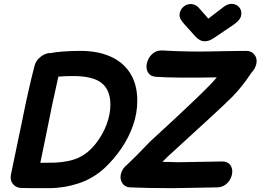

<svg xmlns="http://www.w3.org/2000/svg" viewBox="-20 -980 1357 1000"><path d="M90 -1Q117 0 234 0Q312 0 388 -24.5Q464 -49 525 -105Q574 -151 612.5 -207.5Q651 -264 673 -327Q695 -390 695 -455Q695 -540 658.5 -598Q622 -656 555.5 -685.5Q489 -715 400 -715Q349 -715 306 -711.5Q263 -708 247 -704Q218 -705 192.5 -685Q167 -665 160 -638Q127 -510 97 -359L37 -71Q31 -42 47 -22Q63 -2 90 -1ZM190 -132Q201 -183 216 -258L252 -435L284 -581Q326 -584 360 -584Q464 -584 509.5 -547.5Q555 -511 555 -434Q555 -387 536 -334Q517 -281 478 -231Q440 -183 392 -160Q344 -137 268 -133Q249 -132 190 -132ZM881 0Q1071 -4 1108 -4Q1135 -4 1153.5 -17.5Q1172 -31 1181.5 -51.5Q1191 -72 1189.5 -92Q1188 -112 1175 -125.5Q1162 -139 1137 -139Q1098 -139 906 -135Q859 -137 826 -137L851 -162Q1141 -426 1191 -477Q1240 -527 1286 -596Q1287 -598 1288 -599.5Q1289 -601 1290 -602Q1309 -621 1315 -647Q1321 -675 1305.5 -695Q1290 -715 1263 -715Q1227 -715 1175.5 -714Q1124 -713 1068.5 -712Q1013 -711 965 -712Q894 -713 829 -717Q802 -719 783 -706.5Q764 -694 753.5 -673.5Q743 -653 743 -632.5Q743 -612 755 -597Q767 -582 792 -580Q891 -573 1109 -577Q1066 -521 762 -243Q678 -155 643 -123Q617 -103 610 -75Q603 -47 617 -26Q631 -5 658 -4Q745 0 881 0ZM1046 -765Q1060 -765 1072 -770Q1084 -775 1100 -786L1199 -853Q1218 -867 1227.5 -880Q1237 -893 1237 -911Q1237 -932 1222 -946Q1207 -960 1186 -960Q1166 -960 1146 -945L1065 -883L1015 -940Q1008 -948 997 -953.5Q986 -959 975 -959Q949 -959 932 -941.5Q915 -924 915 -900Q915 -881 941 -853L996 -792Q1020 -765 1046 -765Z"/></svg>

Font: Balsamiq Sans
Style: Bold Italic
Weight: 700
Italic angle: -12°
Designer: Michael Angeles
Foundry: Balsamiq SRL
Version: Version 1.020; ttfautohint (v1.8.4.7-5d5b);gftools[0.9.26]